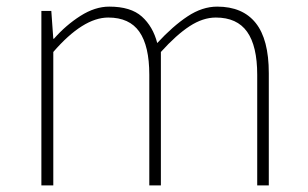

<svg xmlns="http://www.w3.org/2000/svg" viewBox="-20 -560 929 580"><path d="M105 0V-527H135L141 -443H143Q179 -484 223 -512Q267 -540 310 -540Q375 -540 408.5 -510Q442 -480 455 -430Q502 -481 546.5 -510.5Q591 -540 636 -540Q713 -540 752.5 -490.5Q792 -441 792 -339V0H757V-334Q757 -421 726.5 -464Q696 -507 632 -507Q593 -507 553 -481Q513 -455 466 -403V0H431V-334Q431 -421 401 -464Q371 -507 307 -507Q269 -507 227.5 -481Q186 -455 141 -403V0Z"/></svg>

Font: Noto Sans TC Thin
Style: Regular
Weight: 100
Designer: Ryoko NISHIZUKA 西塚涼子 (kana, bopomofo & ideographs); Paul D. Hunt (Latin, Greek & Cyrillic); Sandoll Communications 산돌커뮤니
Foundry: Adobe
Version: Version 2.004-H2;hotconv 1.0.118;makeotfexe 2.5.65603